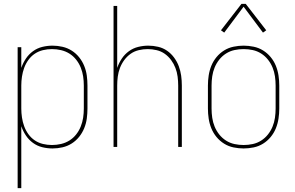

<svg xmlns="http://www.w3.org/2000/svg" viewBox="-20 -766 1540 1001"><path d="M72 215V-520H91V-412Q100 -438 115 -460.5Q130 -483 152 -499Q174 -515 200.5 -521.5Q227 -528 254 -528Q280 -528 306 -522Q332 -516 354 -502Q376 -488 392.5 -467.5Q409 -447 419 -422.5Q429 -398 432.5 -372Q436 -346 436 -320V-200Q436 -174 432.5 -148Q429 -122 419 -97.5Q409 -73 392.5 -52.5Q376 -32 354 -18Q332 -4 306 2Q280 8 254 8Q227 8 200.5 1.5Q174 -5 152 -21Q130 -37 115 -59.5Q100 -82 91 -108V215ZM251 -10Q275 -10 298.5 -15.5Q322 -21 342 -33.5Q362 -46 377 -65Q392 -84 401 -106.5Q410 -129 413.5 -152.5Q417 -176 417 -200V-320Q417 -344 413.5 -367.5Q410 -391 401 -413.5Q392 -436 377 -455Q362 -474 342 -486.5Q322 -499 298.5 -504.5Q275 -510 251 -510Q227 -510 204 -504.5Q181 -499 161.5 -486Q142 -473 128 -453.5Q114 -434 106 -412Q98 -390 94.5 -366.5Q91 -343 91 -320V-200Q91 -177 94.5 -153.5Q98 -130 106 -108Q114 -86 128 -66.5Q142 -47 161.5 -34Q181 -21 204 -15.5Q227 -10 251 -10Z M572 0V-735H591V-412Q600 -438 615 -460.5Q630 -483 652 -499Q674 -515 700.5 -521.5Q727 -528 753 -528Q779 -528 804.5 -522Q830 -516 851 -501.5Q872 -487 887.5 -466Q903 -445 912 -421Q921 -397 924.5 -371.5Q928 -346 928 -320V0H909V-320Q909 -343 906 -366.5Q903 -390 894.5 -412Q886 -434 872 -453Q858 -472 839 -485.5Q820 -499 796.5 -504.5Q773 -510 750 -510Q727 -510 703.5 -504.5Q680 -499 661 -485.5Q642 -472 628 -453Q614 -434 605.5 -412Q597 -390 594 -366.5Q591 -343 591 -320V0Z M1250 8Q1224 8 1197.5 2.5Q1171 -3 1148.5 -17Q1126 -31 1109 -51.5Q1092 -72 1082 -96.5Q1072 -121 1068 -147.5Q1064 -174 1064 -200V-320Q1064 -346 1068 -372.5Q1072 -399 1082 -423.5Q1092 -448 1109 -468.5Q1126 -489 1148.5 -503Q1171 -517 1197.5 -522.5Q1224 -528 1250 -528Q1276 -528 1302.5 -522.5Q1329 -517 1351.5 -503Q1374 -489 1391 -468.5Q1408 -448 1418 -423.5Q1428 -399 1432 -372.5Q1436 -346 1436 -320V-200Q1436 -174 1432 -147.5Q1428 -121 1418 -96.5Q1408 -72 1391 -51.5Q1374 -31 1351.5 -17Q1329 -3 1302.5 2.5Q1276 8 1250 8ZM1250 -10Q1274 -10 1297.5 -15Q1321 -20 1341.5 -33Q1362 -46 1377 -65Q1392 -84 1401 -106Q1410 -128 1413.5 -152Q1417 -176 1417 -200V-320Q1417 -344 1413.5 -368Q1410 -392 1401 -414Q1392 -436 1377 -455Q1362 -474 1341.5 -487Q1321 -500 1297.5 -505Q1274 -510 1250 -510Q1226 -510 1202.5 -505Q1179 -500 1158.5 -487Q1138 -474 1123 -455Q1108 -436 1099 -414Q1090 -392 1086.5 -368Q1083 -344 1083 -320V-200Q1083 -176 1086.5 -152Q1090 -128 1099 -106Q1108 -84 1123 -65Q1138 -46 1158.5 -33Q1179 -20 1202.5 -15Q1226 -10 1250 -10ZM1149 -596 1132 -608 1239 -746H1261L1368 -608L1351 -596L1250 -731Z"/></svg>

Font: Iosevka SS04 Thin
Style: Regular
Weight: 100
Monospace: yes
Designer: Belleve Invis
Foundry: Belleve Invis
Version: Version 19.0.0; ttfautohint (v1.8.4)